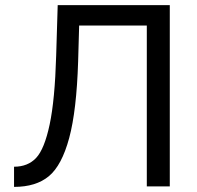

<svg xmlns="http://www.w3.org/2000/svg" viewBox="-20 -730 770 752"><path d="M555 0V-630H290L286 -489Q280 -297 251 -189.5Q222 -82 171.5 -40Q121 2 35 2V-77Q89 -77 121.5 -111.5Q154 -146 174.5 -242.5Q195 -339 200 -512L206 -710H645V0Z"/></svg>

Font: Raleway-v4020 Medium
Style: Regular
Weight: 500
Designer: Matt McInerney, Pablo Impallari, Rodrigo Fuenzalida
Foundry: Matt McInerney, Pablo Impallari, Rodrigo Fuenzalida
Version: Version 4.020;PS 004.020;hotconv 1.0.88;makeotf.lib2.5.64775